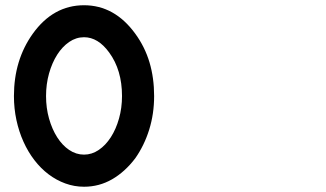

<svg xmlns="http://www.w3.org/2000/svg" viewBox="-20 -667 1244 733"><path d="M300.8 -647Q417.5 -647 496.6 -538.1Q533.2 -487.8 550.8 -428.7Q568.4 -369.6 568.4 -300.3Q568.4 -232.4 549.6 -172.1Q530.8 -111.8 496.6 -63Q457 -10.7 407.7 17.6Q358.4 45.9 300.8 45.9Q263.7 45.9 229.5 33.4Q195.3 21 165.5 -1.5Q135.7 -23.9 111.3 -55.7Q86.9 -87.4 69.6 -126Q52.2 -164.6 42.7 -208.7Q33.2 -252.9 33.2 -300.3Q33.2 -437.5 105 -538.1Q183.1 -647 300.8 -647ZM397 -466.3Q354.5 -524.9 300.8 -524.9Q270.5 -524.9 244.1 -506.8Q217.8 -488.8 198.2 -458Q178.7 -427.2 167.2 -386.5Q155.8 -345.7 155.8 -300.3Q155.8 -254.9 167.2 -214.4Q178.7 -173.8 198.2 -143.1Q217.8 -112.3 244.1 -94.5Q270.5 -76.7 300.8 -76.7Q330.6 -76.7 356.9 -94.5Q383.3 -112.3 403.1 -143.1Q422.9 -173.8 434.3 -214.4Q445.8 -254.9 445.8 -300.3Q445.8 -399.4 397 -466.3Z"/></svg>

Font: Erica Type
Style: Bold Italic
Weight: 700
Monospace: yes
Designer: Peter Wiegel
Foundry: Peter Wiegel
Version: Version 1.000 2010 initial release